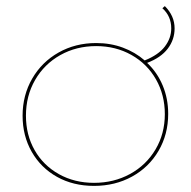

<svg xmlns="http://www.w3.org/2000/svg" viewBox="-20 -604 625 629"><path d="M531 -231Q531 -164 499.5 -110Q468 -56 412.5 -25.5Q357 5 288 5Q220 5 167 -24.5Q114 -54 84 -106.5Q54 -159 54 -225Q54 -292 85.5 -346.5Q117 -401 172 -432Q227 -463 295 -463Q342 -463 382.5 -448Q423 -433 454 -406Q499 -424 520 -451.5Q541 -479 541 -511Q541 -551 512 -577L520 -584Q552 -552 552 -511Q552 -474 529.5 -444.5Q507 -415 462 -398Q495 -367 513 -324Q531 -281 531 -231ZM520 -230Q520 -293 491 -344Q462 -395 410.5 -424Q359 -453 295 -453Q230 -453 177.5 -423.5Q125 -394 95 -342Q65 -290 65 -225Q65 -162 93.5 -112Q122 -62 173 -33.5Q224 -5 288 -5Q353 -5 406 -34Q459 -63 489.5 -114.5Q520 -166 520 -230Z"/></svg>

Font: Ysabeau SC Hairline
Style: Regular
Weight: 100
Designer: Christian Thalmann (Catharsis Fonts)
Version: Version 0.003